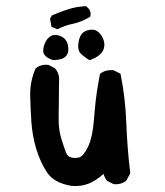

<svg xmlns="http://www.w3.org/2000/svg" viewBox="-20 -616 540 630"><path d="M215.8 -5.9Q157.7 -15.1 134.3 -50.3Q111.8 -84.5 98.6 -128.4Q92.3 -149.9 88.4 -171.9Q84.5 -193.8 83 -215.3Q80.1 -258.3 79.1 -302.7Q78.1 -347.7 96.2 -390.1L96.7 -391.1L97.7 -392.1Q113.3 -405.3 137.2 -403.3H138.2L139.2 -402.8L158.7 -393.1L159.7 -392.6L160.6 -391.6Q175.8 -374 173.8 -350.1Q173.3 -329.1 173.3 -311Q173.3 -293 173.1 -277.8Q172.9 -262.7 172.6 -250.5Q172.4 -238.3 172.4 -228.5Q171.9 -191.4 181.2 -161.1Q186 -145.5 189.9 -134Q193.8 -122.6 196.8 -114.7Q201.7 -102.5 212.9 -99.6Q219.2 -97.7 225.8 -97.7Q232.4 -97.7 239.7 -99.6Q252.9 -102.5 268.1 -132.8Q284.2 -164.6 289.1 -232.9Q290 -246.6 291.5 -260.5Q293 -274.4 294.4 -288.3Q295.9 -302.2 298.1 -316.2Q300.3 -330.1 302.7 -343.8Q305.2 -357.4 307.6 -371.1L308.1 -373.5L310.1 -375Q327.1 -387.7 351.1 -385.7H352.1L353 -385.3L372.6 -375.5L375.5 -374L376 -371.1Q383.8 -332 388.4 -292Q393.1 -252 394.5 -210.9Q396 -170.9 399.2 -130.4Q402.3 -89.8 407.2 -49.3V-47.9L406.7 -45.9L395 -24.4L394 -23.4L393.6 -22.9Q377.9 -9.8 354 -11.7H353L352.1 -12.2L332.5 -22L331.1 -22.9L330.1 -23.9Q322.8 -34.2 319.8 -45.4Q292 -21 270 -13.2Q257.3 -8.3 243.9 -6.6Q230.5 -4.9 216.3 -5.9ZM152.3 -419.4Q142.6 -422.9 136.2 -426.8Q129.9 -430.7 126.5 -435.5Q122.1 -440.4 121.8 -448.5Q121.6 -456.5 124 -464.8Q129.4 -483.9 141.6 -494.1Q154.8 -505.9 176.5 -498.3Q198.2 -490.7 203.1 -466.8Q207.5 -443.4 195.8 -431.2Q189.5 -424.8 179.2 -421.9Q168.9 -418.9 154.3 -418.9H153.3ZM271.5 -419.9Q266.6 -422.9 262.2 -426Q257.8 -429.2 253.9 -432.4Q250 -435.5 246.6 -438.5Q233.9 -449.7 237.3 -475.1Q240.7 -499 252 -508.8Q257.8 -513.7 265.4 -516.1Q272.9 -518.6 282.2 -518.6Q286.1 -518.6 290 -517.6Q293.9 -516.6 297.4 -514.6Q300.8 -512.7 304 -509.8Q307.1 -506.8 310.1 -503.2Q313 -499.5 315.4 -495.1Q321.3 -483.9 322.3 -472.9Q323.2 -461.9 318.8 -451.7Q316.4 -446.3 312.5 -441.9Q308.6 -437.5 303.2 -433.3Q297.9 -429.2 291.3 -425.8Q284.7 -422.4 276.4 -419.4L273.9 -418.5ZM165.5 -521 151.9 -526.9 148.9 -528.3 148.4 -531.2 144.5 -552.7 144 -554.7 145.5 -556.6 149.4 -563.5 149.9 -564.9 151.9 -565.9Q177.7 -577.6 203.1 -585.4Q216.3 -589.8 230.5 -592.3Q244.6 -594.7 259.3 -595.7H261.2L263.2 -594.7Q271.5 -588.9 275.1 -580.8Q278.8 -572.8 276.4 -563L275.4 -560.5L273.4 -559.6Q248 -544.4 220.2 -538.1Q193.4 -532.7 170.4 -521L168 -520Z"/></svg>

Font: NaikaiFont
Style: SemiBold
Weight: 600
Version: Version 1.89